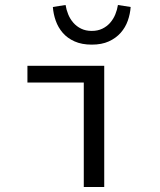

<svg xmlns="http://www.w3.org/2000/svg" viewBox="-20 -750 640 770"><path d="M316 0V-419H90V-486H398V0ZM348 -571Q308 -571 279 -584Q250 -597 231.5 -618.5Q213 -640 203.5 -667Q194 -694 192 -722L243 -730Q246 -711 253.5 -692.5Q261 -674 274 -659Q287 -644 305.5 -635Q324 -626 348 -626Q372 -626 390.5 -635Q409 -644 422 -659Q435 -674 442.5 -692.5Q450 -711 453 -730L504 -722Q502 -694 492.5 -667Q483 -640 464 -618.5Q445 -597 416.5 -584Q388 -571 348 -571Z"/></svg>

Font: Source Code Pro
Style: Regular
Weight: 400
Monospace: yes
Designer: Paul D. Hunt, Teo Tuominen
Foundry: Adobe Systems Incorporated
Version: Version 2.030;PS 1.000;hotconv 16.6.51;makeotf.lib2.5.65220